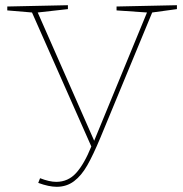

<svg xmlns="http://www.w3.org/2000/svg" viewBox="-20 -712 705 738"><path d="M660 -692V-677L565 -664L366 -183Q338 -116 315.5 -76.5Q293 -37 264.5 -15.5Q236 6 198 6Q168 6 127 -9L134 -27Q170 -13 196 -13Q242 -13 273 -47.5Q304 -82 331 -149L103 -664L8 -672V-687L241 -692V-677L125 -664L342 -171L545 -664L428 -672V-687Z"/></svg>

Font: Bitter Pro Thin
Style: Regular
Weight: 250
Designer: Sol Matas, and Bitter project Authors
Foundry: Sol Matas
Version: Version 1.010